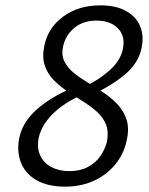

<svg xmlns="http://www.w3.org/2000/svg" viewBox="-20 -688 557 718"><path d="M223 10Q159 10 117 -14Q75 -38 58.5 -79.5Q42 -121 52 -172Q64 -230 114.5 -276Q165 -322 247 -358L273 -327Q212 -298 173.5 -258Q135 -218 125 -174Q117 -134 131 -105.5Q145 -77 173.5 -62.5Q202 -48 240 -48Q279 -48 308.5 -63.5Q338 -79 355.5 -104.5Q373 -130 380 -158Q387 -195 376.5 -222Q366 -249 342.5 -270Q319 -291 290 -309Q261 -327 232 -346.5Q203 -366 180 -389.5Q157 -413 147 -444.5Q137 -476 146 -518Q160 -585 217 -626.5Q274 -668 355 -668Q415 -668 453 -646Q491 -624 505 -587.5Q519 -551 509 -507Q498 -453 449 -411Q400 -369 327 -335L298 -365Q351 -390 390.5 -425.5Q430 -461 439 -503Q450 -551 422 -581Q394 -611 340 -611Q292 -611 259 -584.5Q226 -558 216 -515Q209 -482 221 -458Q233 -434 256.5 -415Q280 -396 310 -378Q340 -360 369 -340.5Q398 -321 421 -296Q444 -271 454 -238Q464 -205 453 -160Q443 -112 411 -73Q379 -34 331 -12Q283 10 223 10Z"/></svg>

Font: Ysabeau Office Medium
Style: Italic
Weight: 500
Italic angle: -12°
Designer: Christian Thalmann (Catharsis Fonts)
Version: Version 2.001;gftools[0.9.30]; featfreeze: tnum,lnum,ss02